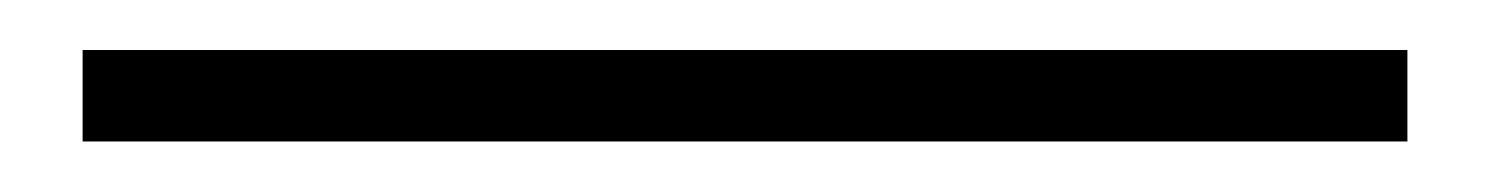

<svg xmlns="http://www.w3.org/2000/svg" viewBox="-20 70 590 76"><path d="M12.7 126V89.8H537.1V126Z"/></svg>

Font: Bpmf Zihi Sans ExtraLight
Style: ExtraLight
Weight: 250
Foundry: But Ko
Version: Version 1.320